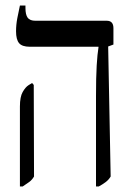

<svg xmlns="http://www.w3.org/2000/svg" viewBox="-20 -667 479 694"><path d="M327 7V-319Q327 -388 329.5 -430Q332 -472 336 -496V-498H88Q60 -498 49 -511Q38 -524 38 -554Q38 -577 42.5 -601Q47 -625 52 -647H72V-638Q72 -614 80 -603Q88 -592 108 -592H366Q390 -592 390 -565V-506L371 -499L380 -29Q373 -17 361.5 -8.5Q350 0 337 7ZM52 7V-282Q52 -317 62 -334.5Q72 -352 83 -359L96 -367L102 -360L103 -29Q96 -17 86 -9.5Q76 -2 62 7Z"/></svg>

Font: Noto Serif Hebrew ExtraCondensed Medium
Style: Regular
Weight: 500
Width: 2
Designer: Monotype Design Team
Foundry: Monotype Imaging Inc.
Version: Version 2.004; ttfautohint (v1.8.4.7-5d5b)